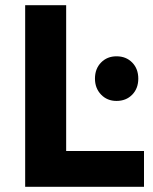

<svg xmlns="http://www.w3.org/2000/svg" viewBox="-20 -720 591 740"><path d="M77 -700H235V-138H535V0H77ZM429 -331Q393 -331 369.5 -355.5Q346 -380 346 -417Q346 -455 369.5 -479Q393 -503 429 -503Q466 -503 489.5 -479Q513 -455 513 -417Q513 -379 489.5 -355Q466 -331 429 -331Z"/></svg>

Font: Argentum Sans SemiBold
Style: Regular
Weight: 600
Designer: Julieta Ulanovsky (Modified by Cristiano Sobral)
Foundry: Julieta Ulanovsky
Version: Version 5.001;November 22, 2018;FontCreator 11.5.0.2425 64-b